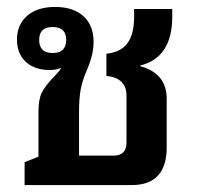

<svg xmlns="http://www.w3.org/2000/svg" viewBox="-20 -534 568 554"><path d="M51 0V-66L91 -82V-212Q91 -247 100.5 -266.5Q110 -286 138 -315Q150 -327 157 -338Q142 -332 123 -332Q80 -332 54.5 -355.5Q29 -379 29 -420Q29 -463 58.5 -488.5Q88 -514 139 -514Q191 -514 220.5 -487.5Q250 -461 250 -413Q250 -395 245.5 -375.5Q241 -356 230 -330Q217 -300 212.5 -274Q208 -248 208 -210V-85H308Q345 -85 345 -123V-258Q345 -309 287 -315V-379Q328 -383 347.5 -409Q367 -435 367 -486V-508H477V-486Q477 -368 385 -345V-343Q461 -322 461 -249V-109Q461 0 360 0ZM132 -381Q171 -381 171 -419Q171 -456 132 -456Q93 -456 93 -419Q93 -381 132 -381Z"/></svg>

Font: Noto Sans Thai Looped UI Medium
Style: Regular
Weight: 500
Designer: Cadson Demak Team
Foundry: Cadson Demak Co., Ltd.
Version: Version 1.000; ttfautohint (v1.8.4.7-5d5b)